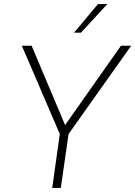

<svg xmlns="http://www.w3.org/2000/svg" viewBox="-20 -921 663 941"><path d="M236 0 273 -264 87 -697H135L299 -308L573 -697H623L316 -264L278 0ZM343 -761 460 -901H506L377 -761Z"/></svg>

Font: Hanken Grotesk ExtraLight
Style: Italic
Weight: 250
Italic angle: -8°
Designer: Alfredo Marco Pradil
Foundry: Hanken Design Co.
Version: Version 3.013